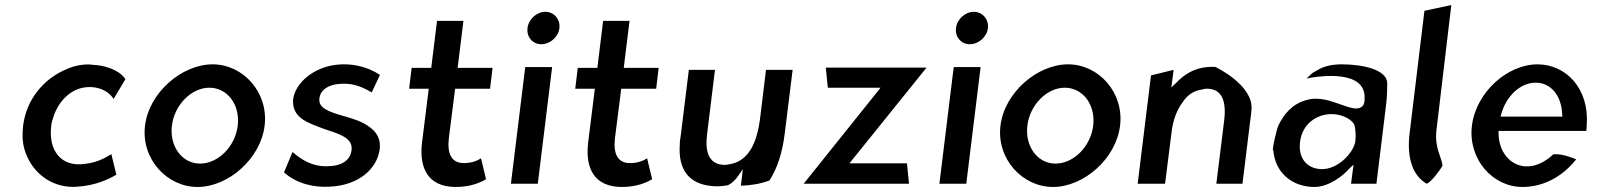

<svg xmlns="http://www.w3.org/2000/svg" viewBox="-20 -741 6356 764"><path d="M184 -242C185 -254 189 -265 193 -277C211 -333 254 -381 310 -392C362 -402 411 -382 432 -347L479 -426C465 -450 419 -480 349 -483C338 -485 326 -485 315 -484C287 -482 261 -474 234 -461C152 -423 85 -345 72 -241C68 -207 69 -177 77 -148C101 -65 169 -4 256 2C266 3 276 3 286 2C360 -2 417 -30 443 -46L423 -128L420 -126C397 -111 361 -93 318 -89C226 -75 171 -139 184 -242Z M664 -241C674 -324 742 -392 813 -392C885 -392 936 -324 926 -241C916 -158 848 -90 776 -90C705 -90 654 -158 664 -241ZM557 -241C541 -109 644 3 766 3C888 3 1017 -109 1033 -241C1049 -373 948 -485 826 -485C704 -485 573 -373 557 -241Z M1110 -55C1161 -10 1228 5 1288 2C1407 -2 1481 -69 1491 -148C1497 -199 1467 -230 1424 -252C1375 -277 1313 -283 1274 -307C1261 -315 1248 -327 1251 -350C1256 -388 1293 -404 1329 -407C1372 -411 1410 -403 1459 -373L1492 -443C1439 -478 1377 -489 1325 -484C1226 -475 1157 -410 1147 -350C1139 -285 1185 -259 1246 -237C1281 -222 1326 -213 1355 -193C1368 -184 1382 -169 1379 -144C1374 -100 1335 -82 1294 -80C1246 -76 1199 -88 1144 -136Z M1826 -92C1776 -92 1759 -130 1766 -191L1791 -388H1930L1940 -471H1801L1824 -658H1719L1696 -471H1618L1608 -388H1686L1659 -171C1648 -73 1682 3 1794 3C1855 3 1894 -16 1914 -28L1894 -111C1879 -101 1856 -92 1826 -92Z M2079 -629C2075 -593 2100 -565 2134 -565C2169 -565 2202 -594 2206 -629C2210 -665 2184 -694 2150 -694C2116 -694 2083 -665 2079 -629ZM2120 -10 2177 -474H2070L2013 -10Z M2487 -92C2437 -92 2420 -130 2427 -191L2452 -388H2591L2601 -471H2462L2485 -658H2380L2357 -471H2279L2269 -388H2347L2320 -171C2309 -73 2343 3 2455 3C2516 3 2555 -16 2575 -28L2555 -111C2540 -101 2517 -92 2487 -92Z M2721 -463 2689 -203C2687 -190 2685 -178 2685 -166C2678 -66 2721 -10 2810 -1C2832 2 2854 0 2877 -4C2893 -12 2907 -26 2918 -42L2936 -68L2928 -2C2967 -3 3009 -10 3042 -23C3074 -73 3094 -136 3103 -213L3134 -463H3028L3005 -274C2993 -175 2960 -98 2880 -87C2877 -86 2870 -85 2864 -85C2809 -85 2787 -125 2792 -189C2793 -206 2796 -225 2798 -243L2825 -463Z M3597 -10 3589 -91H3360L3667 -472H3266L3274 -392H3484L3178 -10Z M3784 -629C3780 -593 3805 -565 3839 -565C3874 -565 3907 -594 3911 -629C3915 -665 3889 -694 3855 -694C3821 -694 3788 -665 3784 -629ZM3825 -10 3882 -474H3775L3718 -10Z M4068 -241C4078 -324 4146 -392 4217 -392C4289 -392 4340 -324 4330 -241C4320 -158 4252 -90 4180 -90C4109 -90 4058 -158 4068 -241ZM3961 -241C3945 -109 4048 3 4170 3C4292 3 4421 -109 4437 -241C4453 -373 4352 -485 4230 -485C4108 -485 3977 -373 3961 -241Z M4924 -10 4956 -270C4958 -283 4959 -294 4960 -307C4967 -403 4815 -476 4815 -475C4804 -475 4792 -475 4782 -474C4730 -469 4691 -444 4660 -411L4641 -393L4650 -463L4560 -441L4507 -10H4616L4642 -216C4648 -265 4663 -303 4685 -333C4704 -362 4728 -380 4764 -385C4769 -387 4776 -388 4782 -388C4842 -388 4861 -340 4851 -260L4820 -10Z M5216 -458H5215C5204 -453 5193 -443 5179 -428C5185 -430 5195 -432 5203 -433C5227 -436 5412 -466 5410 -352C5410 -345 5410 -338 5408 -331C5403 -310 5381 -308 5367 -310C5333 -315 5278 -343 5236 -347C5214 -349 5199 -349 5179 -343C5123 -328 5089 -288 5066 -240C5063 -235 5038 -139 5047 -141C5054 -55 5121 3 5210 3C5271 3 5329 -47 5346 -67L5366 -86L5356 -10H5457L5495 -320C5499 -352 5500 -382 5500 -411C5498 -464 5403 -485 5319 -485C5271 -485 5240 -474 5216 -458ZM5241 -68C5183 -68 5145 -109 5153 -176C5162 -250 5221 -287 5279 -287C5321 -287 5361 -265 5369 -244L5370 -243V-242C5374 -223 5376 -201 5373 -179C5368 -137 5307 -68 5241 -68Z M5657 -10C5674 -15 5712 -66 5720 -82C5718 -112 5687 -154 5696 -224L5755 -721L5648 -698L5589 -210C5577 -112 5602 -41 5657 -10Z M5943 -209V-220H6292C6293 -229 6294 -236 6294 -245C6304 -389 6211 -485 6098 -485C5980 -485 5854 -376 5837 -241C5821 -107 5920 3 6038 3C6117 3 6194 -34 6252 -107C6230 -116 6192 -130 6161 -127C6125 -93 6086 -77 6050 -79C5986 -83 5944 -140 5943 -209ZM6196 -289 6197 -277H5951L5954 -288C5972 -354 6026 -412 6091 -412C6152 -412 6193 -359 6196 -289Z"/></svg>

Font: Bluebird
Style: LiNrwObl
Weight: 300
Designer: Jasper
Foundry: Cannot Into Space Fonts
Version: Version 0.98